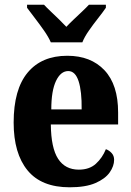

<svg xmlns="http://www.w3.org/2000/svg" viewBox="-20 -786 556 816"><path d="M276 10Q156 10 97 -62Q38 -134 38 -265Q38 -406 97.5 -477.5Q157 -549 266 -549Q366 -549 424 -487.5Q482 -426 482 -308V-257H196Q197 -157 227 -111Q257 -65 315 -65Q360 -65 387.5 -90Q415 -115 430 -152Q444 -147 454.5 -135.5Q465 -124 465 -107Q465 -80 446 -53Q427 -26 385.5 -8Q344 10 276 10ZM327 -321Q328 -398 314 -441Q300 -484 270 -484Q238 -484 218 -442Q198 -400 198 -321ZM196 -606Q186 -629 167.5 -655.5Q149 -682 129 -708Q109 -734 95 -753V-766H167Q178 -754 195.5 -737.5Q213 -721 231 -703.5Q249 -686 262 -672Q275 -686 293.5 -703.5Q312 -721 329.5 -737.5Q347 -754 358 -766H430V-753Q417 -734 396.5 -708Q376 -682 357.5 -655.5Q339 -629 330 -606Z"/></svg>

Font: Noto Serif Hebrew Condensed ExtraBold
Style: Regular
Weight: 800
Width: 3
Designer: Monotype Design Team
Foundry: Monotype Imaging Inc.
Version: Version 2.004; ttfautohint (v1.8.4.7-5d5b)